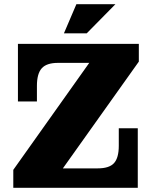

<svg xmlns="http://www.w3.org/2000/svg" viewBox="-20 -890 721 910"><path d="M43 -85 403 -592 638 -598 278 -92ZM43 0V-85L278 -92H633V0ZM65 -409V-592H255Q201 -592 178 -566.5Q155 -541 155 -483V-409ZM443 -92Q498 -92 520.5 -117Q543 -142 543 -199V-282H633V-92ZM65 -592V-682H638V-598L403 -592ZM283 -732 342 -870H527L391 -732Z"/></svg>

Font: Montagu Slab 144pt
Style: Bold
Weight: 700
Designer: Florian Karsten
Foundry: Florian Karsten
Version: Version 1.000